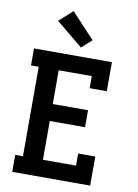

<svg xmlns="http://www.w3.org/2000/svg" viewBox="-105 -1059 809 1126"><g transform="rotate(10 300.0 -495.5)"><path d="M49 0V-101H95V-634H49V-735H513V-562H411V-634H214V-433H424V-332H214V-101H411V-173H513V0ZM319 -788 160 -919 240 -991 379 -842Z"/></g></svg>

Font: Iosevka Slab Extended
Style: Bold
Weight: 700
Width: 7
Monospace: yes
Designer: Belleve Invis
Foundry: Belleve Invis
Version: Version 11.1.0; ttfautohint (v1.8.3)